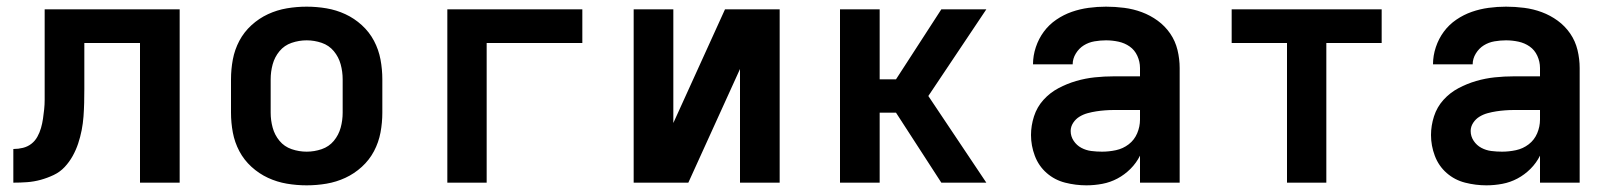

<svg xmlns="http://www.w3.org/2000/svg" viewBox="-20 -548 4840 576"><path d="M20 0V-101Q35 -101 49 -104.5Q63 -108 74 -116.5Q85 -125 92 -137.5Q99 -150 103 -164Q107 -178 109 -192Q111 -206 112.5 -220Q114 -234 114 -248.5Q114 -263 114 -277V-520H519V0H400V-419H233V-281Q233 -260 232.5 -239.5Q232 -219 230.5 -198.5Q229 -178 225 -157.5Q221 -137 214.5 -117.5Q208 -98 198 -80Q188 -62 174 -47Q160 -32 141 -23Q122 -14 102 -8.5Q82 -3 61.5 -1.5Q41 0 20 0Z M900 8Q870 8 840.5 3Q811 -2 784 -14.5Q757 -27 734.5 -47.5Q712 -68 698 -94.5Q684 -121 678.5 -150.5Q673 -180 673 -210V-310Q673 -340 678.5 -369.5Q684 -399 698 -425.5Q712 -452 734.5 -472.5Q757 -493 784 -505.5Q811 -518 840.5 -523Q870 -528 900 -528Q930 -528 959.5 -523Q989 -518 1016 -505.5Q1043 -493 1065.5 -472.5Q1088 -452 1102 -425.5Q1116 -399 1121.5 -369.5Q1127 -340 1127 -310V-210Q1127 -180 1121.5 -150.5Q1116 -121 1102 -94.5Q1088 -68 1065.5 -47.5Q1043 -27 1016 -14.5Q989 -2 959.5 3Q930 8 900 8ZM900 -93Q923 -93 945 -100.5Q967 -108 981.5 -125.5Q996 -143 1002 -165Q1008 -187 1008 -210V-310Q1008 -333 1002 -355Q996 -377 981.5 -394.5Q967 -412 945 -419.5Q923 -427 900 -427Q877 -427 855 -419.5Q833 -412 818.5 -394.5Q804 -377 798 -355Q792 -333 792 -310V-210Q792 -187 798 -165Q804 -143 818.5 -125.5Q833 -108 855 -100.5Q877 -93 900 -93Z M1322 0V-520H1727V-419H1440V0Z M1881 0V-520H2000V-179L2155 -520H2319V0H2200V-341L2045 0Z M2500 0V-520H2619V-310H2668L2804 -520H2939L2765 -260L2939 0H2804L2668 -210H2619V0Z M3239 8Q3207 8 3175.5 0Q3144 -8 3120 -29Q3096 -50 3084.5 -80.5Q3073 -111 3073 -143Q3073 -171 3082 -199Q3091 -227 3110.5 -248.5Q3130 -270 3155.5 -283.5Q3181 -297 3208.5 -305Q3236 -313 3264.5 -316Q3293 -319 3322 -319H3400V-344Q3400 -363 3392 -380.5Q3384 -398 3369 -408.5Q3354 -419 3335.5 -423Q3317 -427 3298 -427Q3281 -427 3263.5 -424Q3246 -421 3231.5 -412Q3217 -403 3207.5 -387.5Q3198 -372 3198 -355H3079Q3079 -381 3087.5 -406.5Q3096 -432 3111.5 -453Q3127 -474 3149 -489Q3171 -504 3195.5 -512.5Q3220 -521 3246 -524.5Q3272 -528 3298 -528Q3325 -528 3352.5 -524.5Q3380 -521 3405.5 -511.5Q3431 -502 3453 -486Q3475 -470 3490.5 -447.5Q3506 -425 3512.5 -398Q3519 -371 3519 -344V0H3400V-81Q3389 -59 3371.5 -41.5Q3354 -24 3332.5 -12.5Q3311 -1 3287 3.5Q3263 8 3239 8ZM3286 -93Q3307 -93 3328 -97.5Q3349 -102 3366 -115Q3383 -128 3391.5 -148Q3400 -168 3400 -189V-218H3322Q3309 -218 3295.5 -217Q3282 -216 3269 -214Q3256 -212 3243 -208.5Q3230 -205 3218.5 -198Q3207 -191 3199.5 -179.5Q3192 -168 3192 -155Q3192 -139 3201 -125.5Q3210 -112 3224 -104.5Q3238 -97 3254 -95Q3270 -93 3286 -93Z M3841 0V-419H3675V-520H4125V-419H3959V0Z M4439 8Q4407 8 4375.5 0Q4344 -8 4320 -29Q4296 -50 4284.5 -80.5Q4273 -111 4273 -143Q4273 -171 4282 -199Q4291 -227 4310.5 -248.5Q4330 -270 4355.5 -283.5Q4381 -297 4408.5 -305Q4436 -313 4464.5 -316Q4493 -319 4522 -319H4600V-344Q4600 -363 4592 -380.5Q4584 -398 4569 -408.5Q4554 -419 4535.5 -423Q4517 -427 4498 -427Q4481 -427 4463.5 -424Q4446 -421 4431.5 -412Q4417 -403 4407.5 -387.5Q4398 -372 4398 -355H4279Q4279 -381 4287.5 -406.5Q4296 -432 4311.5 -453Q4327 -474 4349 -489Q4371 -504 4395.5 -512.5Q4420 -521 4446 -524.5Q4472 -528 4498 -528Q4525 -528 4552.5 -524.5Q4580 -521 4605.5 -511.5Q4631 -502 4653 -486Q4675 -470 4690.5 -447.5Q4706 -425 4712.5 -398Q4719 -371 4719 -344V0H4600V-81Q4589 -59 4571.5 -41.5Q4554 -24 4532.5 -12.5Q4511 -1 4487 3.5Q4463 8 4439 8ZM4486 -93Q4507 -93 4528 -97.5Q4549 -102 4566 -115Q4583 -128 4591.5 -148Q4600 -168 4600 -189V-218H4522Q4509 -218 4495.5 -217Q4482 -216 4469 -214Q4456 -212 4443 -208.5Q4430 -205 4418.5 -198Q4407 -191 4399.5 -179.5Q4392 -168 4392 -155Q4392 -139 4401 -125.5Q4410 -112 4424 -104.5Q4438 -97 4454 -95Q4470 -93 4486 -93Z"/></svg>

Font: Iosevka Aile
Style: Bold
Weight: 700
Designer: Belleve Invis
Foundry: Belleve Invis
Version: Version 28.0.1; ttfautohint (v1.8.4)